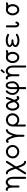

<svg xmlns="http://www.w3.org/2000/svg" viewBox="2708 -3360 885 6340"><g transform="rotate(-90 3150.0 -189.5)"><path d="M61 -442Q90 -442 120 -423.5Q150 -405 169 -362Q192 -398 228 -420Q264 -442 304 -442Q333 -442 362 -429Q391 -416 419 -389.5Q447 -363 464.5 -314Q482 -265 482 -200V193Q482 233 448 233Q415 233 415 193V-203Q415 -292 379.5 -333Q344 -374 304 -374Q292 -374 276.5 -367.5Q261 -361 241 -344.5Q221 -328 207.5 -291.5Q194 -255 194 -204V-36V-30Q193 -23 192.5 -19Q192 -15 190 -9Q188 -3 185 1Q182 5 175.5 8Q169 11 161 11Q149 11 139.5 4Q130 -3 128 -15Q127 -22 127 -37V-203Q127 -264 117 -304Q107 -344 95 -358.5Q83 -373 70 -373Q67 -373 61 -371.5Q55 -370 51 -370Q39 -370 29 -380Q19 -390 19 -403Q19 -416 29 -429Q39 -442 61 -442Z M564 200Q564 195 566.5 189Q569 183 573 177Q577 171 578 170L744 -99Q748 -106 748 -111Q748 -117 729 -174Q663 -370 606 -370Q604 -370 600.5 -369.5Q597 -369 596 -369Q586 -369 575 -378.5Q564 -388 564 -402Q564 -415 574.5 -426Q585 -437 610 -437Q644 -437 673 -415.5Q702 -394 725.5 -351.5Q749 -309 763.5 -274Q778 -239 797 -183Q807 -204 936 -409Q943 -421 946 -424.5Q949 -428 956 -432Q963 -436 974 -436Q1010 -436 1010 -408Q1010 -403 1007.5 -397.5Q1005 -392 1001.5 -386Q998 -380 997 -379L830 -110Q826 -103 826 -98Q826 -90 844.5 -32.5Q863 25 895.5 88.5Q928 152 957 160Q958 160 967.5 160.5Q977 161 986 163Q995 165 1002.5 173Q1010 181 1010 194Q1010 207 1000 218Q990 229 964 229Q936 229 911 212.5Q886 196 868.5 174.5Q851 153 832.5 114Q814 75 803.5 47.5Q793 20 777 -25Q767 -4 638 201Q627 219 620 223.5Q613 228 600 228Q564 228 564 200Z M1091 -215Q1091 -305 1154.5 -370.5Q1218 -436 1312 -436Q1405 -436 1469 -370Q1533 -304 1533 -215Q1533 -126 1469.5 -60.5Q1406 5 1312 5Q1222 5 1156.5 -58.5Q1091 -122 1091 -215ZM1312 -62Q1374 -62 1420 -106Q1466 -150 1466 -215Q1466 -281 1420.5 -325Q1375 -369 1312 -369Q1250 -369 1204 -324.5Q1158 -280 1158 -215Q1158 -150 1203.5 -106Q1249 -62 1312 -62Z M1604 -376Q1604 -396 1621 -416Q1638 -436 1668 -436Q1719 -436 1758 -384.5Q1797 -333 1839 -210Q1854 -256 1883 -315Q1884 -316 1885 -319Q1942 -436 2019 -436Q2035 -436 2045 -426Q2055 -416 2055 -402Q2055 -392 2051 -385.5Q2047 -379 2041 -375.5Q2035 -372 2029.5 -370.5Q2024 -369 2019 -368H2014Q1997 -365 1980 -346Q1963 -327 1956 -313.5Q1949 -300 1935 -271Q1932 -266 1931 -263Q1871 -134 1871 -10V132Q1871 177 1837 177Q1811 177 1805 152Q1804 148 1804 130V12Q1804 -131 1744 -273Q1726 -316 1709.5 -339.5Q1693 -363 1671 -368V-366Q1670 -364 1669 -362.5Q1668 -361 1666.5 -358.5Q1665 -356 1662.5 -354Q1660 -352 1657 -350Q1654 -348 1649.5 -347Q1645 -346 1639 -346Q1604 -346 1604 -376Z M2143 185V-211Q2143 -315 2209.5 -375.5Q2276 -436 2362 -436Q2450 -436 2515 -374Q2580 -312 2580 -219Q2580 -125 2515.5 -60Q2451 5 2362 5Q2274 5 2206 -61Q2206 15 2209 132V147L2210 172V188Q2210 222 2176 222Q2160 222 2152 214Q2144 206 2143.5 201Q2143 196 2143 185ZM2210 -219Q2210 -153 2255 -107.5Q2300 -62 2362 -62Q2424 -62 2468.5 -107.5Q2513 -153 2513 -219Q2513 -284 2468 -326.5Q2423 -369 2362 -369Q2297 -369 2253.5 -324.5Q2210 -280 2210 -219Z M2668 -216Q2668 -307 2714.5 -371.5Q2761 -436 2829 -436Q2892 -436 2932.5 -385Q2973 -334 2995 -257Q3002 -271 3017 -311Q3032 -351 3044 -385Q3056 -419 3056 -420Q3065 -436 3087 -436Q3119 -436 3119 -408Q3119 -392 3081.5 -293.5Q3044 -195 3024 -160Q3025 -158 3030 -144Q3035 -130 3037 -124Q3039 -118 3045 -105Q3051 -92 3056 -85.5Q3061 -79 3069 -71.5Q3077 -64 3085 -61Q3092 -83 3119 -83Q3133 -83 3142 -75Q3151 -67 3151 -53Q3151 -30 3134 -12.5Q3117 5 3089 5Q3022 5 2980 -87Q2912 5 2829 5Q2761 5 2714.5 -59Q2668 -123 2668 -216ZM2735 -216Q2735 -152 2762.5 -106.5Q2790 -61 2831 -61Q2871 -61 2910.5 -105.5Q2950 -150 2950 -167Q2950 -172 2942 -201Q2918 -286 2894 -328Q2870 -370 2830 -370Q2788 -370 2761.5 -322.5Q2735 -275 2735 -216Z M3187 -217Q3187 -287 3214.5 -341Q3242 -395 3275 -427Q3289 -441 3304 -441Q3318 -441 3327.5 -430.5Q3337 -420 3337 -407Q3337 -395 3319 -377Q3249 -310 3249 -217Q3249 -154 3287 -113Q3325 -72 3378 -60V-110Q3378 -123 3377 -184V-245Q3378 -287 3384 -318.5Q3390 -350 3403 -380Q3416 -410 3442 -426Q3468 -442 3505 -442Q3565 -442 3601 -374Q3637 -306 3637 -218Q3637 -128 3580.5 -68.5Q3524 -9 3445 3V182L3446 186Q3446 189 3446 192Q3446 214 3435.5 223.5Q3425 233 3412 233Q3378 233 3378 193V3Q3294 -10 3240.5 -72Q3187 -134 3187 -217ZM3442 -240Q3442 -221 3443.5 -176Q3445 -131 3445 -102V-60Q3498 -73 3535.5 -113.5Q3573 -154 3573 -221Q3573 -277 3561.5 -315Q3550 -353 3535.5 -366Q3521 -379 3506 -379Q3442 -379 3442 -240Z M3906 -499Q3906 -501 3906.5 -503Q3907 -505 3908 -508Q3909 -511 3910.5 -513.5Q3912 -516 3915 -520Q3918 -524 3920.5 -528Q3923 -532 3928 -539Q3933 -546 3938 -552.5Q3943 -559 3951 -570Q3959 -581 3966 -591Q3981 -612 3998 -612Q4011 -612 4021 -602.5Q4031 -593 4031 -578Q4031 -575 4030.5 -572Q4030 -569 4029 -566.5Q4028 -564 4025 -560Q4022 -556 4019 -552.5Q4016 -549 4010 -542.5Q4004 -536 3998.5 -530Q3993 -524 3982.5 -513Q3972 -502 3963 -492Q3946 -473 3933 -473Q3922 -473 3914 -480.5Q3906 -488 3906 -499ZM3736 -442Q3765 -442 3795 -423.5Q3825 -405 3844 -362Q3867 -398 3903 -420Q3939 -442 3979 -442Q4008 -442 4037 -429Q4066 -416 4094 -389.5Q4122 -363 4139.5 -314Q4157 -265 4157 -200V193Q4157 233 4123 233Q4090 233 4090 193V-203Q4090 -292 4054.5 -333Q4019 -374 3979 -374Q3967 -374 3951.5 -367.5Q3936 -361 3916 -344.5Q3896 -328 3882.5 -291.5Q3869 -255 3869 -204V-36V-30Q3868 -23 3867.5 -19Q3867 -15 3865 -9Q3863 -3 3860 1Q3857 5 3850.5 8Q3844 11 3836 11Q3824 11 3814.5 4Q3805 -3 3803 -15Q3802 -22 3802 -37V-203Q3802 -264 3792 -304Q3782 -344 3770 -358.5Q3758 -373 3745 -373Q3742 -373 3736 -371.5Q3730 -370 3726 -370Q3714 -370 3704 -380Q3694 -390 3694 -403Q3694 -416 3704 -429Q3714 -442 3736 -442Z M4238 -215Q4238 -300 4288.5 -368Q4339 -436 4427 -436Q4452 -436 4498 -430.5Q4544 -425 4569 -425Q4594 -425 4615.5 -430Q4637 -435 4640 -435Q4653 -435 4661 -426Q4669 -417 4669 -405Q4669 -380 4639 -369Q4609 -358 4569 -358H4566Q4609 -294 4609 -215Q4609 -126 4557 -60.5Q4505 5 4424 5Q4343 5 4290.5 -60.5Q4238 -126 4238 -215ZM4305 -215Q4305 -152 4338.5 -107Q4372 -62 4424 -62Q4476 -62 4509 -107.5Q4542 -153 4542 -215Q4542 -277 4508.5 -323Q4475 -369 4423 -369Q4370 -369 4337.5 -321.5Q4305 -274 4305 -215Z M4768 -120Q4768 -182 4839 -220Q4768 -259 4768 -318Q4768 -372 4832 -407Q4896 -442 4985 -442Q5080 -442 5173 -400L5176 -398Q5179 -397 5181 -396.5Q5183 -396 5186.5 -394Q5190 -392 5192 -390.5Q5194 -389 5196.5 -386.5Q5199 -384 5201 -381.5Q5203 -379 5204 -375.5Q5205 -372 5205 -368Q5205 -355 5195 -342Q5185 -329 5172 -329Q5165 -329 5140 -340.5Q5115 -352 5073 -364Q5031 -376 4984 -376Q4926 -376 4877.5 -355.5Q4829 -335 4829 -310Q4829 -288 4871 -269.5Q4913 -251 4941 -251Q4944 -251 4958 -252Q4972 -253 4980 -253Q4996 -253 5006 -246Q5016 -239 5018 -232.5Q5020 -226 5020 -220Q5020 -208 5010.5 -197Q5001 -186 4982 -186Q4978 -186 4967 -186.5Q4956 -187 4948 -187Q4905 -187 4867 -168Q4829 -149 4829 -127Q4829 -102 4874 -78.5Q4919 -55 4987 -55Q5038 -55 5080.5 -68.5Q5123 -82 5147.5 -95.5Q5172 -109 5180 -109H5183Q5205 -105 5205 -83Q5205 -45 5127.5 -17Q5050 11 4985 11Q4896 11 4832 -25.5Q4768 -62 4768 -120Z M5416 -134V-398Q5416 -436 5449 -436Q5483 -436 5483 -404V-139Q5483 -62 5515 -62Q5534 -62 5540 -87Q5540 -88 5541 -93.5Q5542 -99 5543.5 -102.5Q5545 -106 5548 -111Q5551 -116 5557.5 -119Q5564 -122 5573 -122H5575Q5608 -122 5608 -92Q5608 -55 5582 -25Q5556 5 5516 5Q5473 5 5444.5 -31Q5416 -67 5416 -134Z M5813 -215Q5813 -300 5863.5 -368Q5914 -436 6002 -436Q6027 -436 6073 -430.5Q6119 -425 6144 -425Q6169 -425 6190.5 -430Q6212 -435 6215 -435Q6228 -435 6236 -426Q6244 -417 6244 -405Q6244 -380 6214 -369Q6184 -358 6144 -358H6141Q6184 -294 6184 -215Q6184 -126 6132 -60.5Q6080 5 5999 5Q5918 5 5865.5 -60.5Q5813 -126 5813 -215ZM5880 -215Q5880 -152 5913.5 -107Q5947 -62 5999 -62Q6051 -62 6084 -107.5Q6117 -153 6117 -215Q6117 -277 6083.5 -323Q6050 -369 5998 -369Q5945 -369 5912.5 -321.5Q5880 -274 5880 -215Z"/></g></svg>

Font: CMU Typewriter Text
Style: Regular
Weight: 500
Monospace: yes
Version: Version 0.7.0